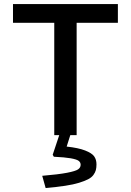

<svg xmlns="http://www.w3.org/2000/svg" viewBox="-20 -675 654 959"><path d="M44.9 -561V-654.8H568.8V-561H362.8V0H331.1L313 57.1Q371.6 63.5 405.3 76.7Q439 89.8 450.4 106Q461.9 122.1 461.9 146Q461.9 162.6 458.7 174.6Q455.6 186.5 446.5 199Q437.5 211.4 419.9 220.5Q402.3 229.5 374.8 238Q347.2 246.6 305.7 252.9Q264.2 259.3 208 264.2L190.9 203.1Q272 196.3 314.7 188Q357.4 179.7 370.1 170.9Q382.8 162.1 382.8 147.9Q382.8 136.2 373.3 128.7Q363.8 121.1 333.7 115.7Q303.7 110.4 249 107.9L243.2 98.1L275.9 0H251V-561Z"/></svg>

Font: IntelOne Mono Medium
Style: Regular
Weight: 500
Designer: Fred Shallcrass
Foundry: Frere-Jones Type LLC
Version: Version 1.200;hotconv 1.1.0;makeotfexe 2.6.0;FJTRelease1.2